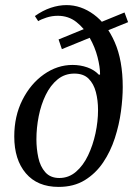

<svg xmlns="http://www.w3.org/2000/svg" viewBox="-20 -724 535 754"><path d="M210 10Q127 10 81.5 -43.5Q36 -97 36 -188Q36 -268 68 -331.5Q100 -395 152.5 -432Q205 -469 265 -469Q295 -469 322.5 -459.5Q350 -450 369 -430L373 -432Q373 -461 363 -500Q353 -539 332 -576Q311 -613 280 -637.5Q249 -662 207 -662Q184 -662 162.5 -655Q141 -648 130 -641L117 -661Q148 -683 179.5 -693.5Q211 -704 241 -704Q298 -704 348.5 -667Q399 -630 430.5 -558.5Q462 -487 462 -382Q462 -339 455 -286.5Q448 -234 431 -181.5Q414 -129 385 -86Q356 -43 313 -16.5Q270 10 210 10ZM213 -25Q250 -25 278.5 -49.5Q307 -74 326 -114Q345 -154 355 -200.5Q365 -247 365 -292Q365 -330 356.5 -362.5Q348 -395 328 -415Q308 -435 272 -435Q234 -435 206 -412Q178 -389 159.5 -351Q141 -313 132 -267.5Q123 -222 123 -177Q123 -140 130.5 -105Q138 -70 158 -47.5Q178 -25 213 -25ZM483 -637 223 -531 210 -569 469 -675Z"/></svg>

Font: STIX Two Text
Style: Italic
Weight: 400
Italic angle: -12°
Designer: Ross Mills, John Hudson & Paul Hanslow, Tiro Typeworks Ltd; with prior portions MicroPress Inc. and Coen Hoffman, Elsevi
Foundry: Tiro Typeworks Ltd
Version: Version 2.13 b171